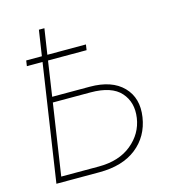

<svg xmlns="http://www.w3.org/2000/svg" viewBox="-106 -801 810 890"><g transform="rotate(-15 298.5 -355.5)"><path d="M265.6 -26.4Q362.8 -26.4 423.1 -75.7Q483.4 -125 494.1 -198.2Q504.9 -271.5 461.9 -319.8Q418.9 -368.2 316.9 -368.2H136.7L85.4 -26.4ZM320.8 -394.5Q426.8 -394.5 480.5 -339.4Q534.2 -284.2 520.5 -194.8Q506.8 -105.5 439.9 -52.7Q373 0 261.7 0H55.2L139.2 -562H64L67.9 -588.4H143.1L161.6 -710.9H188L169.4 -588.4H354.5L350.6 -562H165.5L140.6 -394.5Z"/></g></svg>

Font: Roboto-ThinItalic
Style: Italic
Weight: 250
Italic angle: -12°
Designer: Google
Version: Version 1.100141; 2013; ttfautohint (v0.94.14-c901) -l 8 -r 